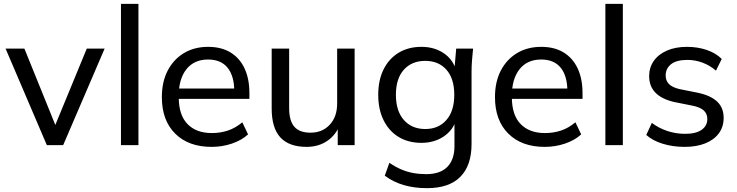

<svg xmlns="http://www.w3.org/2000/svg" viewBox="-20 -756 3837 1000"><path d="M224 0 9 -503H107L282 -71H254L432 -503H525L309 0Z M610 0V-736H701V0Z M1082 9Q962 9 892.5 -60Q823 -129 823 -250Q823 -330 853.5 -388.5Q884 -447 938 -479.5Q992 -512 1064 -512Q1133 -512 1181 -482.5Q1229 -453 1254 -399Q1279 -345 1279 -271V-241H894V-295H1217L1200 -282Q1200 -360 1165.5 -403Q1131 -446 1064 -446Q991 -446 951 -395.5Q911 -345 911 -258V-249Q911 -157 956.5 -110Q1002 -63 1083 -63Q1128 -63 1167 -76Q1206 -89 1242 -119L1272 -56Q1238 -25 1187.5 -8Q1137 9 1082 9Z M1577 9Q1486 9 1440.5 -40Q1395 -89 1395 -191V-503H1486V-193Q1486 -127 1513 -96Q1540 -65 1597 -65Q1659 -65 1697.5 -106.5Q1736 -148 1736 -217V-503H1827V0H1739V-111H1752Q1731 -54 1685 -22.5Q1639 9 1577 9Z M2204 224Q2138 224 2083 208Q2028 192 1984 159L2008 92Q2039 113 2069 126Q2099 139 2131.5 145Q2164 151 2199 151Q2273 151 2310 113Q2347 75 2347 5V-136H2357Q2341 -79 2291.5 -45.5Q2242 -12 2175 -12Q2107 -12 2056.5 -42.5Q2006 -73 1978 -129.5Q1950 -186 1950 -262Q1950 -339 1978 -395Q2006 -451 2056.5 -481.5Q2107 -512 2175 -512Q2242 -512 2291 -479Q2340 -446 2356 -388L2347 -397L2356 -503H2444Q2441 -473 2438.5 -443Q2436 -413 2436 -384V-6Q2436 106 2377.5 165Q2319 224 2204 224ZM2195 -84Q2264 -84 2305 -131Q2346 -178 2346 -262Q2346 -347 2305 -393Q2264 -439 2195 -439Q2125 -439 2083.5 -393Q2042 -347 2042 -262Q2042 -178 2083.5 -131Q2125 -84 2195 -84Z M2817 9Q2697 9 2627.5 -60Q2558 -129 2558 -250Q2558 -330 2588.5 -388.5Q2619 -447 2673 -479.5Q2727 -512 2799 -512Q2868 -512 2916 -482.5Q2964 -453 2989 -399Q3014 -345 3014 -271V-241H2629V-295H2952L2935 -282Q2935 -360 2900.5 -403Q2866 -446 2799 -446Q2726 -446 2686 -395.5Q2646 -345 2646 -258V-249Q2646 -157 2691.5 -110Q2737 -63 2818 -63Q2863 -63 2902 -76Q2941 -89 2977 -119L3007 -56Q2973 -25 2922.5 -8Q2872 9 2817 9Z M3133 0V-736H3224V0Z M3546 9Q3485 9 3432.5 -7Q3380 -23 3346 -53L3375 -116Q3412 -88 3456.5 -73.5Q3501 -59 3548 -59Q3605 -59 3634.5 -80Q3664 -101 3664 -136Q3664 -164 3645 -181Q3626 -198 3585 -206L3490 -225Q3426 -240 3393.5 -273.5Q3361 -307 3361 -360Q3361 -404 3385 -438.5Q3409 -473 3453.5 -492.5Q3498 -512 3558 -512Q3613 -512 3660.5 -496Q3708 -480 3739 -449L3709 -388Q3678 -415 3639.5 -429.5Q3601 -444 3561 -444Q3503 -444 3475 -421.5Q3447 -399 3447 -363Q3447 -336 3464 -318.5Q3481 -301 3519 -292L3614 -273Q3681 -259 3715 -227Q3749 -195 3749 -142Q3749 -95 3723.5 -61Q3698 -27 3652.5 -9Q3607 9 3546 9Z"/></svg>

Font: Mulish Medium
Style: Regular
Weight: 500
Designer: Vernon Adams
Foundry: Vernon Adams
Version: Version 3.603; ttfautohint (v1.8.3)